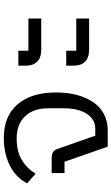

<svg xmlns="http://www.w3.org/2000/svg" viewBox="196 -794 598 1031"><g transform="rotate(-90 495.5 -279.0)"><path d="M142 -232H81V-301H163Q178 -301 191.5 -294.5Q205 -288 210 -272L282 -67H320Q369 -67 399 -112Q429 -157 429 -237V-319Q429 -400 385.5 -444.5Q342 -489 267 -489Q196 -489 150 -460.5Q104 -432 78 -387L26 -433Q39 -458 60.5 -481Q82 -504 112.5 -521Q143 -538 182.5 -548Q222 -558 270 -558Q387 -558 450.5 -484Q514 -410 514 -278Q514 -213 499.5 -161.5Q485 -110 459 -74Q433 -38 395 -19Q357 0 311 0H223Z M745 -100Q700 -100 679 -122Q658 -144 658 -180V-223H738V-169H911V-100ZM745 -357Q700 -357 679 -379Q658 -401 658 -437V-480H738V-426H911V-357Z"/></g></svg>

Font: IBM Plex Sans Thai
Style: Regular
Weight: 400
Designer: Mike Abbink, Paul van der Laan, Pieter van Rosmalen, Ben Mitchell, Mark Frömberg
Foundry: Bold Monday
Version: Version 1.1